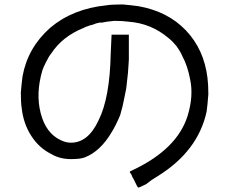

<svg xmlns="http://www.w3.org/2000/svg" viewBox="-20 -774 1040 868"><path d="M535.2 -753.9Q578.1 -750 605.5 -746.1Q738.3 -722.7 820.3 -636.7Q902.3 -550.8 918 -421.9Q921.9 -390.6 921.9 -347.7Q918 -296.9 914.1 -269.5Q875 -89.8 691.4 23.4Q664.1 39.1 640.6 58.6Q609.4 74.2 605.5 74.2Q601.6 74.2 585.9 39.1Q578.1 27.3 574.2 15.6Q566.4 3.9 566.4 3.9Q566.4 0 585.9 -7.8Q781.2 -101.6 828.1 -250Q855.5 -339.8 839.8 -414.1Q828.1 -476.6 804.7 -519.5Q796.9 -539.1 777.3 -566.4Q757.8 -589.8 742.2 -601.6Q664.1 -668 562.5 -675.8Q535.2 -679.7 496.1 -679.7Q457 -675.8 441.4 -671.9H433.6H429.7L414.1 -668Q394.5 -660.2 390.6 -660.2Q386.7 -660.2 378.9 -656.2L367.2 -652.3L359.4 -648.4Q261.7 -609.4 210.9 -531.2Q203.1 -523.4 187.5 -492.2Q175.8 -468.8 171.9 -457Q140.6 -351.6 164.1 -261.7Q187.5 -171.9 253.9 -140.6Q277.3 -128.9 300.8 -128.9Q378.9 -128.9 425.8 -230.5Q476.6 -332 480.5 -531.2L484.4 -617.2Q500 -617.2 523.4 -617.2H562.5V-593.8Q562.5 -574.2 562.5 -503.9Q558.6 -433.6 554.7 -410.2L550.8 -375L543 -335.9Q535.2 -293 523.4 -253.9Q515.6 -234.4 503.9 -210.9Q492.2 -187.5 484.4 -175.8Q433.6 -89.8 363.3 -62.5Q343.8 -54.7 300.8 -54.7Q250 -54.7 210.9 -78.1Q156.2 -105.5 121.1 -160.2Q85.9 -214.8 78.1 -285.2Q74.2 -308.6 74.2 -355.5Q78.1 -402.3 82 -429.7Q105.5 -558.6 207 -648.4Q308.6 -734.4 460.9 -750Q484.4 -753.9 535.2 -753.9Z"/></svg>

Font: 和音 by 宁静之雨，公众号njzyshare
Style: Regular
Weight: 400
Designer: Steve Matteson
Foundry: Ascender Corporation
Version: Version 6.00;June 8, 2018;FontCreator 11.0.0.2388 32-bit